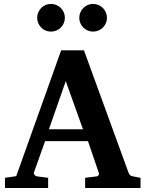

<svg xmlns="http://www.w3.org/2000/svg" viewBox="-20 -938 726 958"><path d="M308.1 -533.2 224.1 -293H394ZM404.8 0V-50.8L463.9 -58.1Q468.8 -59.1 472.2 -64.5Q475.6 -69.8 473.1 -75.2L418.9 -233.9H205.1L149.9 -79.1Q147 -71.3 152.8 -64.9Q158.7 -58.6 164.1 -58.1L220.2 -50.8V0H4.9V-50.8L61 -59.1L285.2 -687H398.9L621.1 -77.1Q625 -67.9 628.7 -64.2Q632.3 -60.5 643.1 -58.1L681.2 -50.8V0ZM303.7 -849.1Q303.7 -835 298.3 -822.5Q293 -810.1 283.4 -800.5Q273.9 -791 261.2 -785.6Q248.5 -780.3 234.4 -780.3Q220.2 -780.3 207.5 -785.6Q194.8 -791 185.5 -800.5Q176.3 -810.1 170.9 -822.5Q165.5 -835 165.5 -849.1Q165.5 -863.3 170.9 -876Q176.3 -888.7 185.5 -898.2Q194.8 -907.7 207.5 -913.1Q220.2 -918.5 234.4 -918.5Q248.5 -918.5 261.2 -913.1Q273.9 -907.7 283.4 -898.2Q293 -888.7 298.3 -876Q303.7 -863.3 303.7 -849.1ZM513.7 -849.1Q513.7 -835 508.3 -822.5Q502.9 -810.1 493.4 -800.5Q483.9 -791 471.2 -785.6Q458.5 -780.3 444.3 -780.3Q430.2 -780.3 417.7 -785.6Q405.3 -791 395.8 -800.5Q386.2 -810.1 380.9 -822.5Q375.5 -835 375.5 -849.1Q375.5 -863.3 380.9 -876Q386.2 -888.7 395.8 -898.2Q405.3 -907.7 417.7 -913.1Q430.2 -918.5 444.3 -918.5Q458.5 -918.5 471.2 -913.1Q483.9 -907.7 493.4 -898.2Q502.9 -888.7 508.3 -876Q513.7 -863.3 513.7 -849.1Z"/></svg>

Font: Charis SIL CyrE
Style: Bold
Weight: 700
Foundry: SIL International
Version: Version 5.000